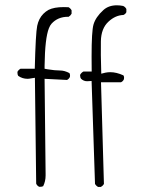

<svg xmlns="http://www.w3.org/2000/svg" viewBox="-20 -722 540 736"><path d="M243.2 -657.7Q250.5 -662.1 254.4 -669.4V-682.6Q250 -690.4 242.7 -694.3Q233.9 -694.8 224.6 -694.8Q187 -694.8 166 -684.1Q155.3 -678.2 146 -668.9Q128.4 -650.9 122.6 -623Q116.7 -595.2 113.3 -458.5H58.6Q50.8 -454.1 46.9 -446.8Q46.9 -444.8 46.9 -442.4Q46.9 -436 49.8 -431.2Q65.9 -419.9 85.4 -419.9Q91.8 -419.9 98.1 -421.4L113.8 -423.8L118.7 -18.1Q122.1 -9.8 130.4 -5.9Q131.8 -5.9 133.8 -5.9Q140.6 -5.9 145.5 -8.3Q154.8 -26.9 154.8 -49.3Q154.8 -52.2 154.8 -56.2L150.9 -419.9L236.8 -415.5Q244.6 -419.4 248 -427.2Q248.5 -430.2 248.5 -432.1Q248.5 -438 246.1 -441.9Q227.1 -451.7 211.4 -451.7Q190.4 -451.7 161.6 -456.5L150.9 -458.5V-469.7Q152.3 -575.7 167.5 -613.8Q171.9 -625 177.7 -631.3Q201.7 -657.7 240.7 -657.7Q241.7 -657.7 243.2 -657.7ZM366.7 -5.4Q374 -9.3 378.4 -16.6L367.2 -406.7H443.8Q451.7 -410.2 455.1 -418.5Q455.6 -421.4 455.6 -425.3Q455.6 -429.2 453.1 -433.1Q426.3 -445.3 402.8 -445.3Q393.1 -445.3 383.8 -443.4L368.2 -439.5Q365.7 -519.5 366.7 -564Q367.7 -613.3 396 -639.2Q422.4 -663.6 453.1 -664.6Q460.9 -668 464.4 -675.3V-687.5Q460.4 -695.3 452.1 -699.2Q439.5 -701.7 428.2 -701.7Q396.5 -701.7 376.5 -683.6Q346.7 -656.7 338.4 -627.9Q331.1 -602.5 331.1 -505.9Q331.1 -484.9 331.5 -447.8H299.8Q291.5 -443.4 287.1 -435.1Q287.1 -433.6 287.1 -432.6Q287.1 -424.8 291 -419.9Q300.8 -410.6 314 -410.6Q315.4 -410.6 331.1 -411.6L344.2 -17.1Q348.1 -9.8 356 -5.4Z"/></svg>

Font: NaikaiFont
Style: ExtraLight
Weight: 200
Version: Version 1.89